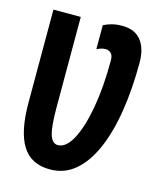

<svg xmlns="http://www.w3.org/2000/svg" viewBox="-110 -805 751 895"><g transform="rotate(15 265.0 -357.0)"><path d="M215 10Q124 10 81.5 -58Q39 -126 39 -265V-714H171V-277Q171 -187 182.5 -148Q194 -109 222 -109Q261 -109 292 -166.5Q323 -224 341 -324.5Q359 -425 359 -554Q359 -578 348.5 -588.5Q338 -599 323 -599Q310 -599 299.5 -595.5Q289 -592 280 -587V-703Q296 -712 318.5 -718Q341 -724 369 -724Q430 -724 460.5 -685.5Q491 -647 491 -579Q491 -452 474 -344.5Q457 -237 422.5 -157.5Q388 -78 336.5 -34Q285 10 215 10Z"/></g></svg>

Font: Noto Sans Mono Condensed
Style: Bold
Weight: 700
Width: 3
Designer: Monotype Design Team
Foundry: Monotype Imaging Inc.
Version: Version 2.014